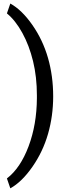

<svg xmlns="http://www.w3.org/2000/svg" viewBox="-20 -822 388 1072"><path d="M276.9 -283.7Q276.9 -174.8 248.3 -75Q219.7 24.9 160.9 109.4Q102.1 193.8 37.6 229.5L18.6 174.3Q93.8 116.7 139.4 -4.6Q185.1 -126 186 -273.9V-289.6Q186 -392.1 164.6 -480.2Q143.1 -568.4 104.7 -638.2Q66.4 -708 18.6 -747.1L37.6 -802.2Q102.1 -766.6 160.4 -683.1Q218.8 -599.6 247.8 -499Q276.9 -398.4 276.9 -283.7Z"/></svg>

Font: Noboto
Style: Regular
Weight: 400
Designer: Google
Version: Version 2.001101; 2014